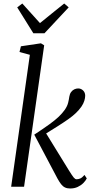

<svg xmlns="http://www.w3.org/2000/svg" viewBox="-20 -1063 528 1093"><path d="M43.5 0 150 -751 91 -767 99 -799.5 213 -816.5 231.5 -805 117 0ZM379 10Q362.5 10 350.2 4.2Q338 -1.5 328 -14.2Q318 -27 307 -47L175 -296.5Q229 -332 262 -356Q295 -380 314.8 -399Q334.5 -418 348.5 -437.5Q363 -458.5 367.8 -477.8Q372.5 -497 374.5 -512.5Q377 -528.5 384.8 -539Q392.5 -549.5 403.2 -554.5Q414 -559.5 425 -559.5Q441 -559.5 453 -548Q465 -536.5 465 -518Q465 -505.5 460 -489.2Q455 -473 443.5 -456Q429.5 -436 411.2 -418.8Q393 -401.5 367.8 -383.8Q342.5 -366 308.5 -344.5Q274.5 -323 228.5 -294.5L232.5 -320L372 -93.5Q391.5 -62 399.8 -52.2Q408 -42.5 415.5 -42.5Q426.5 -42.5 437 -47Q447.5 -51.5 461 -67L474 -47.5Q467.5 -34 454.2 -20.8Q441 -7.5 422.2 1.2Q403.5 10 379 10ZM170 -873.5 78 -1021 107 -1043Q132 -1015.5 157 -987.5Q182 -959.5 207.5 -931.5Q241.5 -959.5 276.2 -987.2Q311 -1015 345.5 -1043L371 -1021L233 -873.5Z"/></svg>

Font: Merriweather 24pt SemiCondensed Light
Style: Italic
Weight: 300
Width: 4
Italic angle: -7.8°
Designer: Eben Sorkin
Foundry: Eben Sorkin
Version: Version 2.101